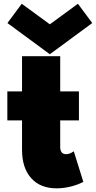

<svg xmlns="http://www.w3.org/2000/svg" viewBox="-20 -1010 522 1046"><path d="M288.5 16Q325 16 363.5 6.8Q402 -2.5 434 -19L382 -186Q360.5 -170 340.5 -170Q308 -170 308 -210V-354H410V-512H308V-704H100V-512H20V-354H100V-194Q100 -95 149.8 -39.5Q199.5 16 288.5 16ZM251.5 -714.5 482.5 -884.5 404.5 -989.5 251.5 -877.5 98.5 -989.5 20.5 -884.5Z"/></svg>

Font: Spartan Black
Style: Regular
Weight: 900
Designer: Matt Bailey, Mirko Velimirovic
Foundry: Matt Bailey
Version: Version 1.003; ttfautohint (v1.8.3)